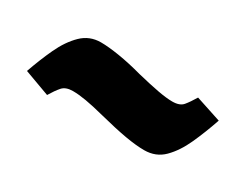

<svg xmlns="http://www.w3.org/2000/svg" viewBox="-38 -571 657 516"><g transform="rotate(30 291.0 -312.5)"><path d="M114 -214 35 -243Q50 -286 67.5 -323.5Q85 -361 109.5 -385Q134 -409 169 -409Q192 -409 226.5 -403.5Q261 -398 301 -387Q342 -377 369 -372Q396 -367 414 -367Q437 -367 447 -379Q457 -391 469 -411L548 -385Q533 -341 515.5 -302.5Q498 -264 474 -240Q450 -216 414 -216Q389 -216 354.5 -222Q320 -228 269 -241Q234 -250 210.5 -254Q187 -258 169 -258Q147 -258 136.5 -246Q126 -234 114 -214Z"/></g></svg>

Font: Literata Variable Black
Style: Regular
Weight: 900
Designer: Latin by Veronika Burian and Jose Scaglione. Greek by Irene Vlachou. Cyrillic by Vera Evstafieva.
Foundry: TypeTogether
Version: Version 3.021